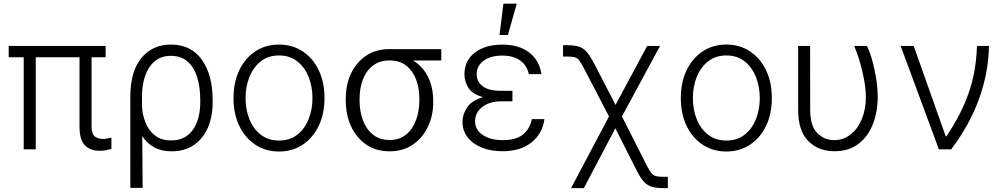

<svg xmlns="http://www.w3.org/2000/svg" viewBox="-20 -788 5295 1013"><path d="M537.3 -545.5V-485.8H463.1V-122.2Q463.1 -80.3 480.5 -67.6Q497.9 -55 523.8 -55Q535.2 -55 547.1 -57.2Q558.9 -59.3 567.8 -62.1V-2.5Q556.1 1.1 540.5 4.3Q524.9 7.5 503.9 7.5Q456.3 7.5 427.9 -21.3Q399.5 -50.1 399.5 -119.7V-485.8H168.7V0H105.1V-485.8H25.9V-545.5Z M667.6 203.1V-276.6Q667.6 -412.3 726.6 -482.6Q785.5 -552.9 881.7 -552.9Q987.6 -552.9 1044.7 -473.4Q1101.9 -393.8 1101.9 -259.6V-247.5Q1101.9 -171.5 1076.3 -113.5Q1050.8 -55.4 1002.3 -22.5Q953.8 10.3 885.3 10.3Q831.7 10.3 793.9 -10.5Q756 -31.2 730.5 -70L732.6 203.1ZM729.4 -224.1Q731.9 -181.5 747.9 -140.8Q763.8 -100.1 796.9 -73.7Q829.9 -47.2 882.8 -47.2Q935.4 -47.2 969.5 -73.9Q1003.6 -100.5 1020.1 -145.8Q1036.6 -191.1 1036.6 -247.5V-259.6Q1036.6 -328.5 1020.1 -381.2Q1003.6 -433.9 969.3 -463.6Q935 -493.3 881.7 -493.3Q828.5 -493.3 794.6 -463.4Q760.7 -433.6 744.7 -384.6Q728.7 -335.6 729 -277.3Z M1452.1 11.4Q1381.4 11.4 1327.2 -24.5Q1273.1 -60.4 1242.5 -123.8Q1212 -187.1 1212 -270.2Q1212 -354 1242.5 -417.6Q1273.1 -481.2 1327.2 -517Q1381.4 -552.9 1452.1 -552.9Q1522.7 -552.9 1576.9 -517Q1631 -481.2 1661.6 -417.6Q1692.1 -354 1692.1 -270.2Q1692.1 -187.1 1661.6 -123.8Q1631 -60.4 1576.9 -24.5Q1522.7 11.4 1452.1 11.4ZM1452.1 -46.5Q1508.9 -46.5 1548.1 -77.1Q1587.4 -107.6 1608 -158.4Q1628.6 -209.2 1628.6 -270.2Q1628.6 -331.3 1608 -382.5Q1587.4 -433.6 1548.1 -464.5Q1508.9 -495.4 1452.1 -495.4Q1395.6 -495.4 1356.2 -464.5Q1316.8 -433.6 1296.2 -382.5Q1275.6 -331.3 1275.6 -270.2Q1275.6 -209.2 1296.2 -158.4Q1316.8 -107.6 1356.2 -77.1Q1395.6 -46.5 1452.1 -46.5Z M1804.3 -258.2V-266.3Q1804.3 -341.3 1832.2 -400.6Q1860.1 -459.9 1911.8 -494.3Q1963.4 -528.8 2034.4 -528.8H2308.2V-469.1H2159.1Q2210.6 -438.2 2238.1 -382.6Q2265.6 -327.1 2265.6 -255V-247.5Q2265.6 -177.9 2237.7 -119.1Q2209.9 -60.4 2158.2 -25Q2106.5 10.3 2035.5 10.3Q1964.5 10.3 1912.6 -24.9Q1860.8 -60 1832.6 -120.7Q1804.3 -181.5 1804.3 -258.2ZM1877.1 -266.3V-258.2Q1877.1 -200.3 1895.1 -152.9Q1913 -105.5 1948.3 -77.4Q1983.7 -49.4 2035.5 -49.4Q2087 -49.4 2122 -77.6Q2157 -105.8 2174.7 -153.6Q2192.5 -201.3 2192.5 -259.9V-268.1Q2192.5 -323.9 2175.1 -369.3Q2157.7 -414.8 2122.9 -441.9Q2088.1 -469.1 2035.5 -469.1Q1983 -469.1 1947.6 -441.9Q1912.3 -414.8 1894.7 -368.8Q1877.1 -322.8 1877.1 -266.3Z M2683.6 -287.3V-253.2H2622.2Q2562.1 -253.2 2524.1 -223.2Q2486.2 -193.2 2486.5 -147.4Q2486.5 -103.3 2526.8 -76Q2567.1 -48.7 2634.2 -48.7Q2701 -48.7 2737.7 -77.2Q2774.5 -105.8 2786.2 -159.4H2852.3Q2842.3 -83.1 2784.3 -36.6Q2726.2 9.9 2631.4 9.9Q2568.9 9.9 2521.3 -9.6Q2473.7 -29.1 2446.9 -64.1Q2420.1 -99.1 2420.1 -144.9Q2420.1 -185 2444.6 -221.4Q2469.1 -257.8 2528.4 -275.6Q2472.3 -291.2 2451.3 -324.6Q2430.4 -358 2430.4 -396.3Q2430.8 -469.1 2485.8 -510.8Q2540.8 -552.6 2630 -552.6Q2716.6 -552.6 2771.1 -511.7Q2825.6 -470.9 2836.6 -396.7H2770.2Q2759.9 -443.9 2723.9 -469.3Q2687.9 -494.7 2630 -494.7Q2568.9 -494.7 2532.1 -468Q2495.4 -441.4 2495 -397.4Q2494.7 -356.5 2527 -332.7Q2559.3 -308.9 2622.2 -308.9H2683.6ZM2615.4 -603.3 2636 -768.5H2706.3L2659.8 -603.3Z M2992.9 204.5 3193.2 -173.7 3061.8 -425.8Q3046.2 -456 3035.9 -469.3Q3025.6 -482.6 3011.7 -486.2Q2997.9 -489.7 2971.2 -489.7H2950.6V-549.4H2971.2Q3009.9 -549.4 3033.7 -542.1Q3057.5 -534.8 3075.5 -514.2Q3093.4 -493.6 3114.3 -453.5L3227.6 -234.7L3394.5 -545.5H3462.4L3261.4 -173.7L3392.4 85.2Q3406.6 112.9 3417.1 125.5Q3427.6 138.1 3442.1 141.5Q3456.7 144.9 3483 144.9H3503.6V204.5H3483Q3444.2 204.5 3419.9 197.6Q3395.6 190.7 3377.5 171Q3359.4 151.3 3339.8 112.9L3226.6 -111.2L3060.4 204.5Z M3812.1 11.4Q3741.5 11.4 3687.3 -24.5Q3633.2 -60.4 3602.6 -123.8Q3572.1 -187.1 3572.1 -270.2Q3572.1 -354 3602.6 -417.6Q3633.2 -481.2 3687.3 -517Q3741.5 -552.9 3812.1 -552.9Q3882.8 -552.9 3937 -517Q3991.1 -481.2 4021.7 -417.6Q4052.2 -354 4052.2 -270.2Q4052.2 -187.1 4021.7 -123.8Q3991.1 -60.4 3937 -24.5Q3882.8 11.4 3812.1 11.4ZM3812.1 -46.5Q3869 -46.5 3908.2 -77.1Q3947.4 -107.6 3968 -158.4Q3988.6 -209.2 3988.6 -270.2Q3988.6 -331.3 3968 -382.5Q3947.4 -433.6 3908.2 -464.5Q3869 -495.4 3812.1 -495.4Q3755.7 -495.4 3716.3 -464.5Q3676.8 -433.6 3656.2 -382.5Q3635.7 -331.3 3635.7 -270.2Q3635.7 -209.2 3656.2 -158.4Q3676.8 -107.6 3716.3 -77.1Q3755.7 -46.5 3812.1 -46.5Z M4191.1 -545.5H4254.3L4254.6 -208.5Q4254.6 -123.6 4291.5 -86.3Q4328.5 -49 4380 -48.7Q4430.4 -48.7 4468.2 -78.7Q4506 -108.7 4527.2 -160.2Q4548.3 -211.6 4548.3 -276.3Q4547.9 -317.8 4539.4 -365.2Q4530.9 -412.6 4517.2 -459.5Q4503.6 -506.4 4486.9 -545.5H4554Q4569.2 -515.3 4582 -469.5Q4594.8 -423.7 4602.8 -372.7Q4610.8 -321.7 4610.8 -275.2Q4610.8 -198.9 4585.8 -133.9Q4560.7 -68.9 4510.1 -29.5Q4459.5 9.9 4382.1 9.9Q4297.6 9.9 4244.1 -44.2Q4190.7 -98.4 4191.1 -209.9Z M4933.6 0 4731.9 -545.5H4800.8L4969.5 -69.2H4974.1Q5033.4 -159.4 5067.5 -237.7Q5101.6 -316.1 5116.8 -391Q5132.1 -465.9 5134.6 -545.5H5197.8Q5195.7 -405.9 5146 -267.8Q5096.2 -129.6 4998.6 0Z"/></svg>

Font: Inter Zeller Light
Style: Regular
Weight: 300
Designer: Rasmus Andersson; Joe Bland
Foundry: zeller
Version: Version 3.015;git-dec3a8cb1